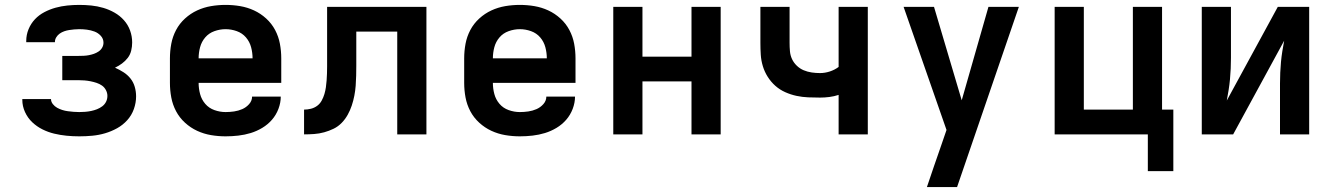

<svg xmlns="http://www.w3.org/2000/svg" viewBox="-20 -548 5440 783"><path d="M303 8Q277 8 251.5 5.5Q226 3 201 -3Q176 -9 153 -20.5Q130 -32 111.5 -49.5Q93 -67 82 -91Q71 -115 71 -141V-144H188Q188 -133 195.5 -123.5Q203 -114 213 -108.5Q223 -103 234 -99.5Q245 -96 256.5 -94.5Q268 -93 279.5 -92Q291 -91 303 -91Q315 -91 327.5 -92Q340 -93 352 -95.5Q364 -98 375.5 -102.5Q387 -107 397 -114.5Q407 -122 412.5 -133Q418 -144 418 -157Q418 -169 412 -180.5Q406 -192 396 -199Q386 -206 374 -210Q362 -214 349.5 -216.5Q337 -219 324.5 -220Q312 -221 300 -221H234V-320H300Q311 -320 321.5 -320.5Q332 -321 342.5 -323Q353 -325 363 -328.5Q373 -332 382 -338Q391 -344 396.5 -353.5Q402 -363 402 -374Q402 -390 391 -402Q380 -414 365 -419.5Q350 -425 334.5 -427Q319 -429 303 -429Q293 -429 282.5 -428Q272 -427 262 -425.5Q252 -424 242 -420.5Q232 -417 223.5 -411Q215 -405 209.5 -396Q204 -387 204 -377V-376H87V-381Q87 -406 96.5 -429Q106 -452 122.5 -469.5Q139 -487 161 -498.5Q183 -510 206.5 -516.5Q230 -523 254.5 -525.5Q279 -528 303 -528Q328 -528 352.5 -525.5Q377 -523 401 -516Q425 -509 447 -496.5Q469 -484 485.5 -465.5Q502 -447 510.5 -423.5Q519 -400 519 -375Q519 -358 515 -341.5Q511 -325 501 -312Q491 -299 477.5 -289Q464 -279 449 -272Q467 -264 483.5 -253.5Q500 -243 512 -228Q524 -213 529.5 -194Q535 -175 535 -155Q535 -129 526 -103.5Q517 -78 499 -58Q481 -38 457.5 -25Q434 -12 408.5 -4.5Q383 3 356.5 5.5Q330 8 303 8Z M900 8Q870 8 840.5 3Q811 -2 784 -14.5Q757 -27 734.5 -47.5Q712 -68 698 -94.5Q684 -121 678.5 -150.5Q673 -180 673 -210V-310Q673 -340 678.5 -369.5Q684 -399 698 -425.5Q712 -452 734.5 -472.5Q757 -493 784 -505.5Q811 -518 840.5 -523Q870 -528 900 -528Q930 -528 959.5 -523Q989 -518 1016 -505.5Q1043 -493 1065.5 -472.5Q1088 -452 1102 -425.5Q1116 -399 1121.5 -369.5Q1127 -340 1127 -310V-210H790Q790 -187 796 -164.5Q802 -142 817 -124.5Q832 -107 854.5 -99Q877 -91 900 -91Q917 -91 934.5 -93.5Q952 -96 968 -103Q984 -110 996 -123.5Q1008 -137 1008 -154H1125Q1125 -129 1115.5 -104Q1106 -79 1089 -59.5Q1072 -40 1049.5 -26.5Q1027 -13 1002.5 -5.5Q978 2 952 5Q926 8 900 8ZM790 -310H1010Q1010 -333 1004 -355.5Q998 -378 983 -395.5Q968 -413 945.5 -421Q923 -429 900 -429Q877 -429 854.5 -421Q832 -413 817 -395.5Q802 -378 796 -355.5Q790 -333 790 -310Z M1220 0V-101Q1234 -101 1248 -104.5Q1262 -108 1273.5 -116.5Q1285 -125 1292 -138Q1299 -151 1303 -164.5Q1307 -178 1309 -192Q1311 -206 1312 -220Q1313 -234 1313.5 -248.5Q1314 -263 1314 -277V-520H1719V0H1600V-419H1433V-281Q1433 -260 1432.5 -239.5Q1432 -219 1430.5 -198.5Q1429 -178 1425 -157.5Q1421 -137 1414.5 -117.5Q1408 -98 1398 -80Q1388 -62 1373.5 -47Q1359 -32 1340.5 -23Q1322 -14 1302 -8.5Q1282 -3 1261.5 -1.5Q1241 0 1220 0Z M2100 8Q2070 8 2040.5 3Q2011 -2 1984 -14.5Q1957 -27 1934.5 -47.5Q1912 -68 1898 -94.5Q1884 -121 1878.5 -150.5Q1873 -180 1873 -210V-310Q1873 -340 1878.5 -369.5Q1884 -399 1898 -425.5Q1912 -452 1934.5 -472.5Q1957 -493 1984 -505.5Q2011 -518 2040.5 -523Q2070 -528 2100 -528Q2130 -528 2159.5 -523Q2189 -518 2216 -505.5Q2243 -493 2265.5 -472.5Q2288 -452 2302 -425.5Q2316 -399 2321.5 -369.5Q2327 -340 2327 -310V-210H1990Q1990 -187 1996 -164.5Q2002 -142 2017 -124.5Q2032 -107 2054.5 -99Q2077 -91 2100 -91Q2117 -91 2134.5 -93.5Q2152 -96 2168 -103Q2184 -110 2196 -123.5Q2208 -137 2208 -154H2325Q2325 -129 2315.5 -104Q2306 -79 2289 -59.5Q2272 -40 2249.5 -26.5Q2227 -13 2202.5 -5.5Q2178 2 2152 5Q2126 8 2100 8ZM1990 -310H2210Q2210 -333 2204 -355.5Q2198 -378 2183 -395.5Q2168 -413 2145.5 -421Q2123 -429 2100 -429Q2077 -429 2054.5 -421Q2032 -413 2017 -395.5Q2002 -378 1996 -355.5Q1990 -333 1990 -310Z M2481 0V-520H2600V-317H2800V-520H2919V0H2800V-216H2600V0Z M3400 0V-161Q3382 -155 3362.5 -152.5Q3343 -150 3324 -150Q3300 -150 3276 -151Q3252 -152 3228.5 -157Q3205 -162 3182.5 -172Q3160 -182 3142 -198Q3124 -214 3111 -234.5Q3098 -255 3091 -278Q3084 -301 3082.5 -325Q3081 -349 3081 -373V-520H3200V-373Q3200 -356 3201.5 -339Q3203 -322 3210 -307Q3217 -292 3229.5 -280Q3242 -268 3257.5 -261.5Q3273 -255 3290 -252.5Q3307 -250 3324 -250Q3344 -250 3364 -256.5Q3384 -263 3400 -275V-520H3519V0Z M3760 215Q3774 173 3788.5 131Q3803 89 3818 46L3840 -18L3665 -520H3789L3902 -139L4011 -520H4135L3883 215Z M4661 150V0H4281V-520H4400V-101H4600V-520H4719V-101H4765V150Z M4881 0V-520H5000V-312Q5000 -290 4999 -268Q4998 -246 4996 -224.5Q4994 -203 4990.5 -181Q4987 -159 4983 -138L5191 -520H5319V0H5200V-208Q5200 -230 5201 -252Q5202 -274 5204 -295.5Q5206 -317 5209.5 -339Q5213 -361 5217 -382L5009 0Z"/></svg>

Font: Iosevka Extended
Style: Bold
Weight: 700
Width: 7
Monospace: yes
Designer: Belleve Invis
Foundry: Belleve Invis
Version: Version 32.5.0; ttfautohint (v1.8.4)